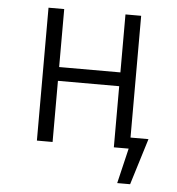

<svg xmlns="http://www.w3.org/2000/svg" viewBox="-50 -585 715 775"><g transform="rotate(5 307.5 -197.5)"><path d="M490.8 -538.5V-45.1H563.6L505.6 142.6H453.3L487.2 0H427.2V-247.7H179V0H115.4V-538.5H179V-303.6H427.2V-538.5Z"/></g></svg>

Font: Fira Code Fixed Light
Style: Regular
Weight: 300
Monospace: yes
Designer: Carrois Corporate, Edenspiekermann AG, Nikita Prokopov
Foundry: Carrois Corporate, Edenspiekermann AG, Nikita Prokopov
Version: Version 5.002